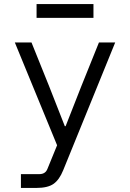

<svg xmlns="http://www.w3.org/2000/svg" viewBox="-20 -725 640 945"><path d="M467 -516H547L291 113Q272 160 243.5 180Q215 200 159 200H83V132H174Q204 132 214 105L261 -10L53 -516H135L222 -300L299 -104H303L380 -300ZM160 -705H440V-637H160Z"/></svg>

Font: iA Writer Mono V
Style: Regular
Weight: 400
Designer: Mike Abbink, Paul van der Laan, Pieter van Rosmalen
Foundry: Bold Monday
Version: Version 2.000